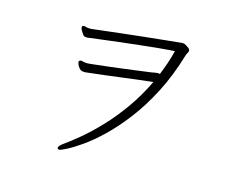

<svg xmlns="http://www.w3.org/2000/svg" viewBox="-95 -809 1190 960"><g transform="rotate(15 500.0 -329.5)"><path d="M741 -667Q749 -667 758 -661Q767 -655 774 -650Q780 -644 780 -639Q780 -634 777 -628Q775 -624 773.5 -621.5Q772 -619 770 -614Q736 -499 689 -408.5Q642 -318 589 -249Q536 -180 484.5 -131Q433 -82 389 -51.5Q345 -21 316 -6.5Q287 8 280 8Q274 8 272 3Q272 2 271.5 1.5Q271 1 271 0Q271 -5 277 -11.5Q283 -18 291 -24Q324 -47 369 -84.5Q414 -122 464 -174.5Q514 -227 561.5 -293.5Q609 -360 648 -441Q565 -432 482 -421Q399 -410 316 -401Q312 -400 308 -400Q304 -400 300 -400Q285 -400 276.5 -409Q268 -418 264 -428.5Q260 -439 260 -441Q260 -446 265 -449Q269 -451 271 -451Q274 -451 277.5 -450Q281 -449 284 -448Q289 -447 294.5 -446.5Q300 -446 305 -446Q309 -446 312.5 -446.5Q316 -447 320 -447Q368 -452 425.5 -459Q483 -466 536.5 -473Q590 -480 626 -485Q637 -487 645 -488.5Q653 -490 659 -490Q666 -490 669 -488Q682 -520 693 -552Q704 -584 712 -618Q677 -616 629.5 -611.5Q582 -607 529.5 -601Q477 -595 428.5 -589.5Q380 -584 342.5 -579Q305 -574 287 -572Q281 -571 276.5 -570.5Q272 -570 268 -570Q257 -570 251.5 -575Q246 -580 240 -591Q231 -604 231 -613Q231 -622 240 -622Q245 -622 252.5 -619.5Q260 -617 273 -617Q276 -617 279 -617Q282 -617 286 -618Q305 -620 347 -625Q389 -630 442 -636Q495 -642 551 -648Q607 -654 656.5 -659Q706 -664 739 -667Z"/></g></svg>

Font: Moon Stars Kai T Light
Style: Regular
Weight: 300
Designer: GuiWonder
Version: Version 1.101